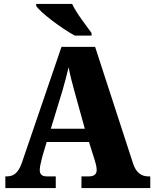

<svg xmlns="http://www.w3.org/2000/svg" viewBox="-20 -951 780 971"><path d="M358 -771H443V-784C416 -822 365 -886 345 -931H163V-921C186 -886 292 -807 358 -771ZM7 0H262V-59H216C190 -59 181 -72 181 -92C181 -111 191 -143 194 -159L216 -233H430L459 -141C462 -132 469 -109 469 -91C469 -66 450 -59 430 -59H392V0H740V-59H730C695 -59 668 -78 653 -124L461 -714H291L91 -129C71 -71 45 -59 13 -59H7ZM237 -300 296 -493C306 -528 317 -569 327 -611C335 -568 346 -528 356 -491L409 -300Z"/></svg>

Font: Noto Serif Tamil SemiCondensed Black
Style: Italic
Weight: 900
Width: 4
Italic angle: -12°
Designer: Indian Type Foundry, Tom Grace, and the Monotype Design Team
Foundry: Monotype Imaging Inc.
Version: Version 2.003